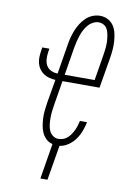

<svg xmlns="http://www.w3.org/2000/svg" viewBox="-102 -802 703 1067"><g transform="rotate(10 250.0 -269.0)"><path d="M204 205 237 5Q216 0 201 -14Q186 -28 177.5 -46.5Q169 -65 165.5 -86Q162 -107 161 -128.5Q160 -150 162.5 -172Q165 -194 168 -215L191 -349Q172 -350 155 -354.5Q138 -359 124 -368.5Q110 -378 100 -392Q90 -406 85.5 -423Q81 -440 81.5 -458Q82 -476 85 -495L88 -514H128L125 -495Q122 -475 123 -455Q124 -435 133 -419Q142 -403 159.5 -394.5Q177 -386 197 -386L224 -550Q227 -572 232.5 -593Q238 -614 246 -634.5Q254 -655 266 -674.5Q278 -694 294.5 -710Q311 -726 332 -734.5Q353 -743 374 -743Q398 -743 418.5 -732.5Q439 -722 451.5 -703Q464 -684 469 -661.5Q474 -639 475.5 -615.5Q477 -592 475 -568Q473 -544 469 -520L440 -349H231L208 -209Q205 -191 203 -172.5Q201 -154 201 -136Q201 -118 203 -100Q205 -82 211.5 -66.5Q218 -51 232 -40Q246 -29 264 -29Q278 -29 291.5 -34Q305 -39 315.5 -48.5Q326 -58 334 -70.5Q342 -83 348 -95.5Q354 -108 358 -121.5Q362 -135 365 -148H405Q400 -123 390.5 -97.5Q381 -72 365 -49.5Q349 -27 325.5 -11Q302 5 277 8L244 205ZM237 -386H406L429 -526Q431 -539 433 -553Q435 -567 436 -580.5Q437 -594 436.5 -607.5Q436 -621 434 -634.5Q432 -648 428.5 -660.5Q425 -673 418 -683.5Q411 -694 399 -700Q387 -706 373 -706Q357 -706 340.5 -697Q324 -688 312.5 -674Q301 -660 293 -644Q285 -628 279.5 -611.5Q274 -595 270 -578Q266 -561 263 -544Z"/></g></svg>

Font: Iosevka SS04 XLt Obl
Style: Regular
Weight: 200
Italic angle: -9°
Monospace: yes
Designer: Belleve Invis
Foundry: Belleve Invis
Version: Version 19.0.0; ttfautohint (v1.8.4)